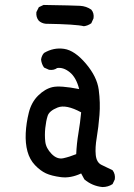

<svg xmlns="http://www.w3.org/2000/svg" viewBox="-20 -713 540 776"><path d="M394 43Q353 39 321 12L308 -12Q265 8 226.5 3Q188 -2 165.5 -12.5Q143 -23 121.5 -45.5Q100 -68 91 -101Q82 -134 84 -175Q86 -216 96.5 -258Q107 -300 134.5 -327Q162 -354 192.5 -361Q223 -368 300 -353Q288 -400 262 -421Q236 -442 211 -438Q197 -428 178 -431L158 -440Q148 -454 146 -472Q148 -488 158 -499Q197 -522 239.5 -515.5Q282 -509 327 -456Q372 -403 379 -350.5Q386 -298 382 -248Q378 -198 371 -157Q364 -116 367 -86.5Q370 -57 389.5 -47Q409 -37 435 -25Q447 -9 444 12L435 31Q417 43 394 43ZM288 -90Q290 -134 297 -175Q304 -216 308 -259Q247 -292 213 -278.5Q179 -265 172.5 -244.5Q166 -224 163 -195.5Q160 -167 163 -140.5Q166 -114 188.5 -91Q211 -68 236 -73.5Q261 -79 288 -90ZM319 -607Q288 -615 164 -617Q148 -619 137 -629Q125 -643 127 -664L137 -684L156 -693Q278 -691 303.5 -689.5Q329 -688 349 -674Q361 -660 358 -639L349 -619Q335 -609 319 -607Z"/></svg>

Font: NaniFont Regular
Style: Regular
Weight: 400
Designer: Nanigashitei
Version: Version 1.036